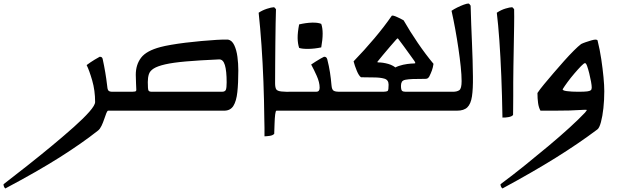

<svg xmlns="http://www.w3.org/2000/svg" viewBox="-340 -626 3528 1086"><path d="M272 0Q267 0 261.5 14Q256 28 249.5 47.5Q243 67 234.5 85Q226 103 215 112Q124 184 -1.5 263.5Q-127 343 -310 440Q-320 431 -320 416Q-255 366 -183.5 309.5Q-112 253 -44.5 197Q23 141 78 92Q133 43 165.5 6Q198 -31 198 -49Q198 -114 181.5 -171Q165 -228 150 -258Q173 -275 194.5 -288Q216 -301 224 -305Q233 -305 236.5 -301Q240 -297 241 -291Q249 -255 255.5 -216Q262 -177 265 -150Q267 -121 273 -114Q279 -107 295 -107H361V0Z M518 -107H915Q933 -107 937.5 -118Q942 -129 942 -160Q942 -225 932 -258Q922 -291 899 -290Q786 -285 712 -278.5Q638 -272 594.5 -262Q551 -252 529.5 -238.5Q508 -225 502 -206Q496 -187 496 -162Q496 -123 499.5 -115Q503 -107 518 -107ZM431 -118Q431 -129 429.5 -152.5Q428 -176 428 -203Q428 -260 458 -299.5Q488 -339 568 -360Q590 -366 627.5 -372.5Q665 -379 709.5 -384.5Q754 -390 799.5 -394Q845 -398 884.5 -400.5Q924 -403 950 -402Q972 -398 985 -370.5Q998 -343 1003 -304.5Q1008 -266 1008 -228Q1008 -156 1002.5 -105Q997 -54 980 -27Q963 0 928 0H320V-107H408Q417 -107 424 -108.5Q431 -110 431 -118Z M1123 -554Q1144 -568 1170 -576.5Q1196 -585 1209 -585Q1213 -585 1221 -574Q1220 -543 1219 -492.5Q1218 -442 1217.5 -382.5Q1217 -323 1216.5 -264Q1216 -205 1216 -156Q1216 -132 1222 -121.5Q1228 -111 1252.5 -108.5Q1277 -106 1331 -106V0H1224Q1219 0 1216.5 21Q1214 42 1213 72.5Q1212 103 1211 131Q1203 140 1185 142.5Q1167 145 1156 145Q1156 121 1156 96.5Q1156 72 1155 47Q1154 -57 1150 -164Q1146 -271 1139 -371Q1132 -471 1123 -554Z M1576 -107H1630V0H1291V-107H1449Q1468 -107 1468 -130Q1468 -160 1451.5 -197Q1435 -234 1420 -261Q1430 -268 1445 -277.5Q1460 -287 1474 -295Q1488 -303 1493 -305Q1502 -305 1505.5 -301Q1509 -297 1511 -291Q1521 -252 1526.5 -216Q1532 -180 1535 -144Q1537 -118 1548 -112.5Q1559 -107 1576 -107ZM1352 -355Q1344 -379 1343.5 -410.5Q1343 -442 1352 -488Q1391 -497 1424.5 -498Q1458 -499 1477 -491Q1493 -446 1477 -358Q1440 -350 1404.5 -349.5Q1369 -349 1352 -355Z M1919 -47 1866 -50 1821 -107Q1849 -107 1853.5 -112.5Q1858 -118 1858 -147Q1858 -174 1834.5 -181Q1811 -188 1774 -188Q1756 -188 1736.5 -188.5Q1717 -189 1702 -189Q1690 -197 1678 -226Q1666 -255 1660 -279Q1721 -342 1777.5 -409Q1834 -476 1876 -537Q1878 -538 1880 -538Q1886 -538 1898.5 -533Q1911 -528 1923.5 -521.5Q1936 -515 1943 -511Q1979 -448 2023 -383.5Q2067 -319 2112 -265Q2109 -244 2103 -227.5Q2097 -211 2088 -193Q2083 -185 2078 -182.5Q2073 -180 2066 -180Q2019 -180 1994.5 -179Q1970 -178 1954 -175Q1938 -172 1933 -163Q1928 -154 1928 -141Q1928 -117 1934.5 -112Q1941 -107 1954 -107ZM1590 0V-107H2172V0ZM1928 -177 1859 -189Q1859 -214 1875.5 -229.5Q1892 -245 1916 -253Q1940 -261 1963.5 -264Q1987 -267 2001 -267Q2009 -267 2009 -270Q2009 -273 2004 -281Q1994 -295 1977 -318.5Q1960 -342 1943 -365.5Q1926 -389 1915 -403Q1911 -409 1909 -409Q1907 -409 1899 -400Q1888 -388 1867.5 -364Q1847 -340 1826.5 -315.5Q1806 -291 1795 -277Q1793 -273 1799 -273Q1826 -273 1856 -264.5Q1886 -256 1907 -235.5Q1928 -215 1928 -177Z M2132 0V-107H2222Q2245 -107 2258 -116Q2271 -125 2271 -167Q2271 -201 2266 -249Q2261 -297 2253 -351.5Q2245 -406 2235 -461Q2225 -516 2214 -565Q2227 -574 2246 -583.5Q2265 -593 2283 -599.5Q2301 -606 2309 -606Q2315 -606 2322 -594Q2325 -486 2329.5 -386Q2334 -286 2335 -193Q2336 -123 2329.5 -80.5Q2323 -38 2303.5 -19Q2284 0 2245 0Z M2568 -574Q2569 -535 2568 -479Q2567 -423 2566 -363Q2565 -303 2564 -249.5Q2563 -196 2563 -161Q2563 -124 2563 -83.5Q2563 -43 2562.5 -13Q2562 17 2562 24Q2556 33 2535.5 36.5Q2515 40 2502 39Q2500 -85 2495.5 -195.5Q2491 -306 2484.5 -397.5Q2478 -489 2470 -554Q2494 -570 2519 -577.5Q2544 -585 2556 -585Q2560 -585 2568 -574Z M3007 -131Q3007 -142 3003 -164.5Q2999 -187 2993 -211Q2987 -235 2981 -252Q2975 -269 2969 -269Q2963 -269 2946.5 -252Q2930 -235 2909 -210.5Q2888 -186 2870 -161.5Q2852 -137 2843 -122Q2840 -114 2866.5 -110.5Q2893 -107 2929 -107Q2947 -107 2961 -107.5Q2975 -108 2981 -109Q2996 -111 3001.5 -115.5Q3007 -120 3007 -131ZM2966 -5Q2917 -2 2881 -1Q2845 0 2798 0Q2780 0 2757.5 0Q2735 0 2717 0Q2707 -18 2703.5 -43.5Q2700 -69 2700 -100Q2713 -120 2737.5 -149.5Q2762 -179 2791.5 -213.5Q2821 -248 2850.5 -281Q2880 -314 2905.5 -339.5Q2931 -365 2947 -377Q2957 -382 2973 -387.5Q2989 -393 3004.5 -397.5Q3020 -402 3028 -402Q3038 -402 3040 -397Q3053 -345 3061 -291Q3069 -237 3073.5 -190Q3078 -143 3078 -110Q3078 -61 3073 -14.5Q3068 32 3059 65Q3050 98 3039 106Q2931 187 2802.5 267Q2674 347 2502 440Q2491 431 2491 416Q2561 364 2631 307.5Q2701 251 2765.5 197Q2830 143 2882.5 95Q2935 47 2969 11Q2975 4 2977 0.5Q2979 -3 2979 -3Q2979 -6 2966 -5Z"/></svg>

Font: Ruwudu Medium
Style: Regular
Weight: 500
Designer: Becca Hirsbrunner Spalinger
Foundry: SIL International
Version: Version 3.000